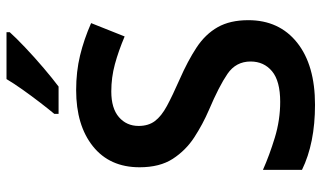

<svg xmlns="http://www.w3.org/2000/svg" viewBox="-219 -759 988 590"><g transform="rotate(-90 275.0 -464.0)"><path d="M508 -195Q508 -100 439 -45Q370 10 248 10Q130 10 48 -30V-150Q93 -130 147 -113.5Q201 -97 257 -97Q321 -97 351 -122Q381 -147 381 -188Q381 -233 343 -259Q305 -285 232 -316Q188 -335 148 -361Q108 -387 82 -427Q56 -467 56 -529Q56 -621 120.5 -672.5Q185 -724 293 -724Q350 -724 399.5 -712Q449 -700 499 -678L458 -575Q413 -594 372.5 -605Q332 -616 289 -616Q237 -616 210 -592.5Q183 -569 183 -532Q183 -502 198 -482Q213 -462 244.5 -445Q276 -428 326 -406Q383 -381 424 -354Q465 -327 486.5 -289Q508 -251 508 -195ZM471 -928Q455 -910 424.5 -881Q394 -852 361 -824Q328 -796 304 -778H220V-791Q235 -809 255 -835Q275 -861 294.5 -888.5Q314 -916 327 -938H471Z"/></g></svg>

Font: Noto Sans Ethiopic SemiBold
Style: Regular
Weight: 600
Designer: Monotype Design Team
Foundry: Monotype Imaging Inc.
Version: Version 2.102; ttfautohint (v1.8.4.7-5d5b)